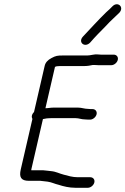

<svg xmlns="http://www.w3.org/2000/svg" viewBox="-20 -900 594 910"><path d="M407.1 -698C431.7 -726.7 456.9 -751.5 483.8 -779C502.8 -800.6 528.5 -822.2 545.9 -840C570.1 -866.9 537.6 -895.3 512.9 -870C502.5 -859.5 498.3 -854.9 483.4 -842C446.3 -806 408 -763.4 372.6 -726C348.4 -699 381.8 -672.2 407.1 -698ZM133.6 -336 78.4 -97C69.9 -60.4 79.5 -43 116.9 -43H170.9C183 -41.5 193.2 -40.2 206 -39C226.1 -36 238.9 -28.4 258.5 -24C280.4 -16.8 307.7 -10 337.3 -10H396.3C409.8 -10 424.1 -21.9 427.2 -35.5C430.3 -49.1 421.3 -60 407.9 -60H348.9C323.7 -60 302.1 -66.8 282.6 -72C260.6 -77.4 246 -86.9 221.5 -89L204 -91C196.8 -91.7 190.3 -92.3 184.5 -93H128.5L128.4 -97L183.6 -336H185.6C197.4 -338.8 206.9 -340 221.5 -340H338.5C354.2 -340 365.9 -334 382.1 -334C388 -333.3 393.5 -333 398.9 -333H406.9C420.4 -333 434.6 -344.9 437.8 -358.5C440.9 -372.2 431.9 -383 418.4 -383H410.4C405.8 -383 401.2 -383.3 396.7 -384C380.5 -384 367.1 -390 350 -390H233C220.2 -390 206.9 -387 195.3 -387L240.6 -583C245.1 -585 248.3 -586 250.3 -586C255.1 -586.7 260.2 -587 265.5 -587H381.5C393.8 -587 408.1 -589.3 419.7 -592H427.7C432.9 -591.3 439.1 -591 446.4 -591H507.4C520.9 -591 535.2 -602.9 538.3 -616.5C541.5 -630.2 532.5 -641 519 -641H458C452 -641 447.1 -641.3 443.2 -642C426.7 -643.9 409.6 -637 393.1 -637H276.1C253.4 -637 243.9 -635.7 224.3 -625C206.1 -615.7 195.3 -603.3 191.8 -588L141.2 -369C129.6 -357.2 128.6 -345.6 133.6 -336Z"/></svg>

Font: HoneyBee
Style: BookIt
Weight: 300
Foundry: Cannot Into Space Fonts
Version: Version 0.89